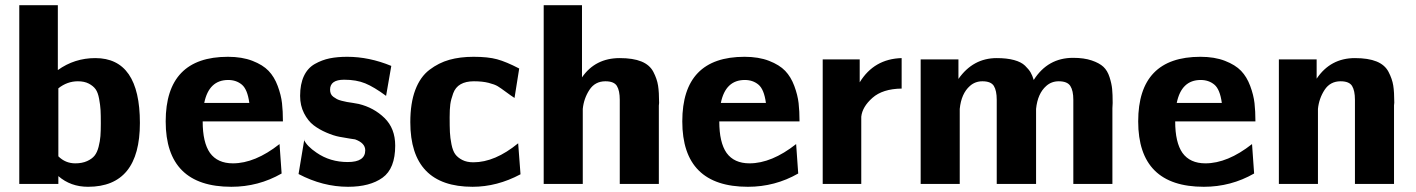

<svg xmlns="http://www.w3.org/2000/svg" viewBox="-20 -706 5437 737"><path d="M54 0V-686H202V-437Q266 -483 346 -483Q517 -483 517 -234Q517 11 318 11Q251 11 204 -30V0ZM204 -106Q231 -79 269 -79Q295 -79 314 -87.5Q333 -96 343 -108.5Q353 -121 358.5 -142.5Q364 -164 365.5 -183.5Q367 -203 367 -232Q367 -265 366 -283.5Q365 -302 360.5 -326.5Q356 -351 347 -363.5Q338 -376 321 -385Q304 -394 279 -394Q238 -394 204 -367V-334V-171Z M616 -240Q616 -488 855 -488Q909 -488 949 -472.5Q989 -457 1011 -434Q1033 -411 1046 -376Q1059 -341 1062.5 -310Q1066 -279 1066 -240H758Q758 -159 786 -119Q815 -79 874 -79Q959 -79 1053 -153L1061 -40Q972 11 868 11Q616 11 616 -240ZM764 -311H937Q930 -363 908.5 -381Q887 -399 856 -399Q782 -399 764 -311Z M1126 -38 1148 -170 1147 -169Q1158 -145 1195 -120Q1247 -84 1315 -84Q1382 -84 1382 -129Q1382 -157 1343 -171Q1342 -171 1323 -174Q1304 -177 1282.5 -181Q1261 -185 1233 -197Q1205 -209 1183.5 -225.5Q1162 -242 1147 -271.5Q1132 -301 1132 -338Q1132 -383 1146.5 -414Q1161 -445 1188.5 -460.5Q1216 -476 1245.5 -482Q1275 -488 1313 -488Q1397 -488 1482 -453L1462 -338Q1416 -372 1382 -386Q1348 -400 1301 -400Q1247 -400 1247 -362Q1247 -353 1250 -346Q1253 -339 1260 -334Q1267 -329 1273.5 -325.5Q1280 -322 1292 -319Q1304 -316 1312 -314.5Q1320 -313 1334.5 -311Q1349 -309 1357 -307Q1415 -293 1456 -253Q1497 -213 1497 -147Q1497 -59 1448.5 -24Q1400 11 1316 11Q1219 11 1126 -38Z M1555 -237Q1555 -310 1574 -360.5Q1593 -411 1628.5 -438Q1664 -465 1705 -476.5Q1746 -488 1798 -488Q1853 -488 1888 -478.5Q1923 -469 1973 -443L1955 -330Q1941 -339 1921.5 -353.5Q1902 -368 1890.5 -375Q1879 -382 1855.5 -388Q1832 -394 1799 -394Q1768 -394 1748 -382.5Q1728 -371 1719.5 -347.5Q1711 -324 1708.5 -305.5Q1706 -287 1706 -256Q1706 -220 1707 -198.5Q1708 -177 1713 -152Q1718 -127 1727.5 -114Q1737 -101 1754.5 -92Q1772 -83 1797 -83Q1880 -83 1969 -156L1978 -37Q1888 11 1794 11Q1555 11 1555 -237Z M2067 0V-686H2214V-478V-409Q2265 -483 2359 -483Q2410 -483 2442 -470Q2474 -457 2488 -430Q2502 -403 2506 -377.5Q2510 -352 2510 -311Q2510 -309 2509.5 -305.5Q2509 -302 2509 -301V0H2359V-323Q2359 -358 2348 -376Q2337 -394 2304 -394Q2264 -394 2242.5 -361Q2221 -328 2217 -288V0Z M2599 -240Q2599 -488 2838 -488Q2892 -488 2932 -472.5Q2972 -457 2994 -434Q3016 -411 3029 -376Q3042 -341 3045.5 -310Q3049 -279 3049 -240H2741Q2741 -159 2769 -119Q2798 -79 2857 -79Q2942 -79 3036 -153L3044 -40Q2955 11 2851 11Q2599 11 2599 -240ZM2747 -311H2920Q2913 -363 2891.5 -381Q2870 -399 2839 -399Q2765 -399 2747 -311Z M3138 0V-478H3280V-434V-390Q3335 -480 3441 -483V-366Q3368 -365 3329 -330.5Q3290 -296 3286 -258V0Z M3514 0V-478H3659V-403Q3715 -483 3806 -483Q3845 -483 3872.5 -475.5Q3900 -468 3914.5 -454Q3929 -440 3936 -428Q3943 -416 3948 -399Q4002 -484 4099 -484Q4141 -484 4170.5 -474Q4200 -464 4215.5 -449.5Q4231 -435 4239 -410Q4247 -385 4249 -364.5Q4251 -344 4251 -311Q4251 -307 4250.5 -300.5Q4250 -294 4250 -291V0H4100V-323Q4100 -358 4088.5 -376Q4077 -394 4044 -394Q4016 -394 3996 -376Q3963 -347 3957 -288V0H3806V-323Q3806 -358 3795 -376Q3784 -394 3751 -394Q3723 -394 3703 -376Q3670 -347 3664 -288V0Z M4349 -240Q4349 -488 4588 -488Q4642 -488 4682 -472.5Q4722 -457 4744 -434Q4766 -411 4779 -376Q4792 -341 4795.5 -310Q4799 -279 4799 -240H4491Q4491 -159 4519 -119Q4548 -79 4607 -79Q4692 -79 4786 -153L4794 -40Q4705 11 4601 11Q4349 11 4349 -240ZM4497 -311H4670Q4663 -363 4641.5 -381Q4620 -399 4589 -399Q4515 -399 4497 -311Z M4889 0V-478H5034V-404Q5087 -483 5181 -483Q5232 -483 5264 -470Q5296 -457 5310 -430Q5324 -403 5328 -378Q5332 -353 5332 -312Q5332 -310 5331.5 -306.5Q5331 -303 5331 -302V0H5181V-323Q5181 -358 5170 -376Q5159 -394 5126 -394Q5086 -394 5064.5 -361Q5043 -328 5039 -288V0Z"/></svg>

Font: Coval
Style: Black
Weight: 1000
Foundry: Context Ltd
Version: Version 001.000